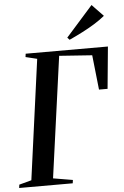

<svg xmlns="http://www.w3.org/2000/svg" viewBox="-72 -1026 689 1071"><g transform="rotate(-5 272.0 -491.0)"><path d="M-9 0 -6.5 -18.5 62.5 -37 154 -709 90 -724.5 92.5 -743H553L530.5 -508H482.5L461.5 -702L277.5 -715L184 -37L293.5 -18.5L291 0ZM343.5 -799 331.5 -812 482 -981.5 545.5 -915.5Q519.5 -894 486.2 -873.5Q453 -853 416.2 -834.2Q379.5 -815.5 343.5 -799Z"/></g></svg>

Font: Merriweather 144pt Medium
Style: Italic
Weight: 500
Italic angle: -7.8°
Version: Version 2.101